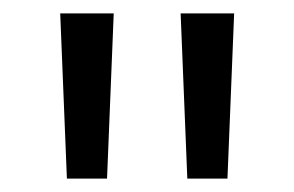

<svg xmlns="http://www.w3.org/2000/svg" viewBox="-20 -790 440 287"><path d="M70 -770H150L140 -523H80ZM250 -770H330L320 -523H260Z"/></svg>

Font: M PLUS 1p
Style: Regular
Weight: 400
Version: Version 1.062